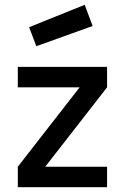

<svg xmlns="http://www.w3.org/2000/svg" viewBox="-20 -778 519 798"><path d="M54 -415V-500H425V-415L168 -85H425V0H54V-85L311 -415ZM101 -665 332 -758 365 -670 131 -586Z"/></svg>

Font: TitilliumText22L Lt
Style: Medium
Weight: 500
Designer: Campivisivi
Foundry: Campivisivi
Version: 1.000